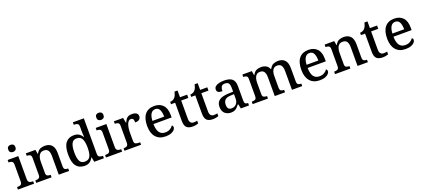

<svg xmlns="http://www.w3.org/2000/svg" viewBox="63 -2020 7207 3286"><g transform="rotate(-20 3667.0 -376.5)"><path d="M164 -633Q136 -633 117.5 -648Q99 -663 99 -698Q99 -734 117.5 -748.5Q136 -763 164 -763Q190 -763 209.5 -748.5Q229 -734 229 -698Q229 -663 209.5 -648Q190 -633 164 -633ZM21 0V-45H34Q54 -45 72 -49.5Q90 -54 101.5 -68Q113 -82 113 -111V-425Q113 -454 101.5 -468Q90 -482 72 -486.5Q54 -491 34 -491H29V-536H223V-115Q223 -84 234.5 -69.5Q246 -55 264 -50Q282 -45 302 -45H315V0Z M355 0V-45H361Q395 -45 418.5 -57.5Q442 -70 442 -116V-424Q442 -467 419.5 -479Q397 -491 364 -491H360V-536H535L548 -458H553Q584 -514 622 -530.5Q660 -547 708 -547Q787 -547 831 -500.5Q875 -454 875 -352V-117Q875 -70 894.5 -57.5Q914 -45 948 -45H953V0H765V-341Q765 -406 742.5 -441.5Q720 -477 664 -477Q622 -477 597.5 -454.5Q573 -432 562.5 -395.5Q552 -359 552 -317V-111Q552 -68 574.5 -56.5Q597 -45 630 -45H634V0Z M1237 10Q1138 10 1085.5 -56.5Q1033 -123 1033 -267Q1033 -412 1085.5 -479.5Q1138 -547 1236 -547Q1293 -547 1329.5 -523Q1366 -499 1388 -461H1394Q1391 -486 1389.5 -518Q1388 -550 1388 -574V-649Q1388 -692 1363.5 -703.5Q1339 -715 1306 -715H1298V-760H1498V-114Q1498 -69 1522.5 -57Q1547 -45 1580 -45H1587V0H1411L1395 -87H1390Q1367 -42 1331 -16Q1295 10 1237 10ZM1261 -57Q1334 -57 1361 -109Q1388 -161 1388 -268Q1388 -370 1360.5 -425Q1333 -480 1260 -480Q1198 -480 1171.5 -425Q1145 -370 1145 -267Q1145 -161 1171.5 -109Q1198 -57 1261 -57Z M1768 -633Q1740 -633 1721.5 -648Q1703 -663 1703 -698Q1703 -734 1721.5 -748.5Q1740 -763 1768 -763Q1794 -763 1813.5 -748.5Q1833 -734 1833 -698Q1833 -663 1813.5 -648Q1794 -633 1768 -633ZM1625 0V-45H1638Q1658 -45 1676 -49.5Q1694 -54 1705.5 -68Q1717 -82 1717 -111V-425Q1717 -454 1705.5 -468Q1694 -482 1676 -486.5Q1658 -491 1638 -491H1633V-536H1827V-115Q1827 -84 1838.5 -69.5Q1850 -55 1868 -50Q1886 -45 1906 -45H1919V0Z M1962 0V-45H1965Q1999 -45 2022.5 -57.5Q2046 -70 2046 -117V-423Q2046 -467 2023 -479Q2000 -491 1967 -491H1964V-536H2131L2150 -443H2155Q2168 -473 2183.5 -496.5Q2199 -520 2224.5 -533.5Q2250 -547 2293 -547Q2349 -547 2376 -527Q2403 -507 2403 -471Q2403 -436 2378.5 -414.5Q2354 -393 2301 -393Q2301 -434 2289.5 -453.5Q2278 -473 2249 -473Q2221 -473 2203 -452Q2185 -431 2175 -399Q2165 -367 2160.5 -333Q2156 -299 2156 -273V-112Q2156 -68 2179.5 -56.5Q2203 -45 2235 -45H2264V0Z M2710 10Q2596 10 2533.5 -62Q2471 -134 2471 -264Q2471 -405 2530.5 -476Q2590 -547 2700 -547Q2800 -547 2857.5 -486.5Q2915 -426 2915 -307V-260H2584Q2586 -153 2622.5 -104.5Q2659 -56 2728 -56Q2780 -56 2816.5 -78Q2853 -100 2871 -129Q2879 -125 2885.5 -115Q2892 -105 2892 -91Q2892 -69 2872.5 -45.5Q2853 -22 2812.5 -6Q2772 10 2710 10ZM2800 -317Q2800 -395 2777 -442.5Q2754 -490 2699 -490Q2647 -490 2618.5 -445.5Q2590 -401 2586 -317Z M3204 10Q3130 10 3094 -24.5Q3058 -59 3058 -146V-476H2983V-519Q3004 -519 3027 -528Q3050 -537 3066 -554Q3097 -586 3112 -659H3168V-536H3298V-476H3168V-146Q3168 -97 3187.5 -74Q3207 -51 3242 -51Q3260 -51 3276 -53Q3292 -55 3307 -58V-8Q3294 -2 3265 4Q3236 10 3204 10Z M3571 10Q3497 10 3461 -24.5Q3425 -59 3425 -146V-476H3350V-519Q3371 -519 3394 -528Q3417 -537 3433 -554Q3464 -586 3479 -659H3535V-536H3665V-476H3535V-146Q3535 -97 3554.5 -74Q3574 -51 3609 -51Q3627 -51 3643 -53Q3659 -55 3674 -58V-8Q3661 -2 3632 4Q3603 10 3571 10Z M3901 10Q3835 10 3790.5 -29.5Q3746 -69 3746 -151Q3746 -231 3802 -269.5Q3858 -308 3973 -312L4055 -315V-373Q4055 -409 4049.5 -436Q4044 -463 4026 -478.5Q4008 -494 3971 -494Q3918 -494 3902 -463Q3886 -432 3886 -385Q3838 -385 3813 -399.5Q3788 -414 3788 -449Q3788 -484 3813 -505.5Q3838 -527 3880.5 -537Q3923 -547 3975 -547Q4070 -547 4117.5 -508Q4165 -469 4165 -375V-117Q4165 -75 4179 -60Q4193 -45 4227 -45H4230V0H4081L4064 -81H4055Q4034 -54 4014 -33.5Q3994 -13 3968 -1.5Q3942 10 3901 10ZM3933 -55Q3989 -55 4022 -92Q4055 -129 4055 -191V-270L3996 -267Q3919 -264 3889 -233.5Q3859 -203 3859 -146Q3859 -55 3933 -55Z M4296 0V-45H4306Q4340 -45 4361.5 -57.5Q4383 -70 4383 -116V-425Q4383 -468 4361.5 -480Q4340 -492 4307 -492H4304V-536H4476L4489 -458H4494Q4524 -514 4561.5 -530.5Q4599 -547 4646 -547Q4695 -547 4734.5 -526.5Q4774 -506 4792 -458H4801Q4831 -514 4871 -530.5Q4911 -547 4958 -547Q5035 -547 5078.5 -500.5Q5122 -454 5122 -352V-117Q5122 -70 5142 -57.5Q5162 -45 5196 -45H5199V0H5012V-341Q5012 -406 4990 -441.5Q4968 -477 4914 -477Q4875 -477 4852 -456.5Q4829 -436 4819 -402.5Q4809 -369 4809 -330V-117Q4809 -70 4829.5 -57.5Q4850 -45 4883 -45H4886V0H4699V-341Q4699 -406 4677 -441.5Q4655 -477 4601 -477Q4560 -477 4536.5 -454.5Q4513 -432 4503 -395.5Q4493 -359 4493 -317V-111Q4493 -68 4516 -56.5Q4539 -45 4572 -45H4575V0Z M5518 10Q5404 10 5341.5 -62Q5279 -134 5279 -264Q5279 -405 5338.5 -476Q5398 -547 5508 -547Q5608 -547 5665.5 -486.5Q5723 -426 5723 -307V-260H5392Q5394 -153 5430.5 -104.5Q5467 -56 5536 -56Q5588 -56 5624.5 -78Q5661 -100 5679 -129Q5687 -125 5693.5 -115Q5700 -105 5700 -91Q5700 -69 5680.5 -45.5Q5661 -22 5620.5 -6Q5580 10 5518 10ZM5608 -317Q5608 -395 5585 -442.5Q5562 -490 5507 -490Q5455 -490 5426.5 -445.5Q5398 -401 5394 -317Z M5797 0V-45H5803Q5837 -45 5860.5 -57.5Q5884 -70 5884 -116V-424Q5884 -467 5861.5 -479Q5839 -491 5806 -491H5802V-536H5977L5990 -458H5995Q6026 -514 6064 -530.5Q6102 -547 6150 -547Q6229 -547 6273 -500.5Q6317 -454 6317 -352V-117Q6317 -70 6336.5 -57.5Q6356 -45 6390 -45H6395V0H6207V-341Q6207 -406 6184.5 -441.5Q6162 -477 6106 -477Q6064 -477 6039.5 -454.5Q6015 -432 6004.5 -395.5Q5994 -359 5994 -317V-111Q5994 -68 6016.5 -56.5Q6039 -45 6072 -45H6076V0Z M6663 10Q6589 10 6553 -24.5Q6517 -59 6517 -146V-476H6442V-519Q6463 -519 6486 -528Q6509 -537 6525 -554Q6556 -586 6571 -659H6627V-536H6757V-476H6627V-146Q6627 -97 6646.5 -74Q6666 -51 6701 -51Q6719 -51 6735 -53Q6751 -55 6766 -58V-8Q6753 -2 6724 4Q6695 10 6663 10Z M7081 10Q6967 10 6904.5 -62Q6842 -134 6842 -264Q6842 -405 6901.5 -476Q6961 -547 7071 -547Q7171 -547 7228.5 -486.5Q7286 -426 7286 -307V-260H6955Q6957 -153 6993.5 -104.5Q7030 -56 7099 -56Q7151 -56 7187.5 -78Q7224 -100 7242 -129Q7250 -125 7256.5 -115Q7263 -105 7263 -91Q7263 -69 7243.5 -45.5Q7224 -22 7183.5 -6Q7143 10 7081 10ZM7171 -317Q7171 -395 7148 -442.5Q7125 -490 7070 -490Q7018 -490 6989.5 -445.5Q6961 -401 6957 -317Z"/></g></svg>

Font: Noto Serif Hentaigana Medium
Style: Regular
Weight: 500
Designer: Kazuhiro Yamada
Foundry: nipponia
Version: Version 1.000; ttfautohint (v1.8.4.7-5d5b)